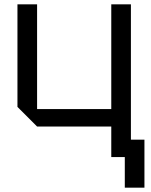

<svg xmlns="http://www.w3.org/2000/svg" viewBox="-20 -720 692 880"><path d="M580 -700V-80H642V140H552V0H490V-140H150L60 -230V-700H150V-220H490V-700Z"/></svg>

Font: Tektur
Style: Regular
Weight: 400
Designer: Adam Jagosz
Foundry: Adam Jagosz
Version: Version 1.005;gftools[0.9.30]